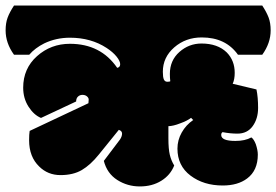

<svg xmlns="http://www.w3.org/2000/svg" viewBox="-74 -670 998 694"><path d="M655.3 -534.7Q741.7 -534.7 786.1 -472.2H874Q904.3 -514.2 904.3 -560.1Q904.3 -586.9 897 -606.4Q889.6 -626 874 -649.9H-23.4Q-39.1 -626 -46.4 -606.4Q-53.7 -586.9 -53.7 -560.1Q-53.7 -514.2 -23.4 -472.2H31.7Q52.7 -496.6 85.9 -513.2Q128.9 -533.7 178.7 -533.7Q254.9 -533.7 311.5 -496.6Q334 -481.9 347.2 -465.6Q360.4 -449.2 360.4 -438Q360.4 -426.8 349.6 -424.8Q290 -511.7 178.7 -511.7Q109.9 -511.7 59.8 -467Q9.8 -422.4 9.8 -353Q9.8 -314.5 29.1 -284.4Q48.3 -254.4 74.2 -243.7L201.2 -303.2Q201.2 -314.5 207.8 -320.8Q214.4 -327.1 224.1 -327.1Q233.9 -327.1 240.2 -321.8Q246.6 -316.4 246.6 -310.1Q246.6 -303.7 245.6 -296.9L33.2 -196.8Q31.2 -184.6 31.2 -163.1Q31.2 -103 67.9 -67.9Q99.1 -37.1 144.8 -37.1Q190.4 -37.1 221.7 -55.4Q252.9 -73.7 283.2 -111.3L355.5 -200.7Q367.2 -196.8 367.2 -187Q367.2 -177.2 359.9 -166Q353.5 -156.7 301.3 -88.4Q313 -43 349.9 -19.5Q386.7 3.9 431.4 3.9Q476.1 3.9 509 -16.6Q542 -37.1 555.7 -71.8Q544.9 -89.4 539.8 -110.4Q534.7 -131.3 534.7 -169.9V-213.9Q552.7 -214.4 577.1 -224.1Q602.1 -232.9 616.7 -244.1Q621.1 -238.8 624.5 -236.3Q598.1 -218.3 582.8 -190.9Q567.4 -163.6 567.4 -132.8Q567.4 -70.8 614.7 -35.2Q662.1 0.5 731 0.5Q785.6 0.5 819.3 -24.9Q857.9 -53.7 857.9 -111.3Q857.9 -127 850.6 -148.9Q843.3 -167.5 834.5 -173.3Q812 -160.6 776.9 -160.6Q725.6 -160.6 725.6 -182.1Q725.6 -189.5 730.5 -192.4Q758.3 -187 784.2 -187Q819.8 -187 839.4 -214.1Q858.9 -241.2 858.9 -279.8Q858.9 -318.4 853 -346.7L767.1 -367.2Q774.4 -383.3 774.4 -406.7Q774.4 -451.2 745.6 -480.5Q712.4 -512.7 654.3 -512.7Q608.9 -512.7 574.5 -482.2Q540 -451.7 540 -402.8Q540 -388.2 541.5 -376.5Q539.6 -374.5 530.8 -374.5Q522 -374.5 518.3 -382.8Q514.6 -391.1 514.6 -410.6Q514.6 -462.9 555.9 -498.8Q597.2 -534.7 655.3 -534.7Z"/></svg>

Font: Friends & Family
Style: Regular
Weight: 400
Designer: Sarang Kulkarni, Maithili Shingre, Noopur Datye
Foundry: Ek Type
Version: Version 1.000;hotconv 1.0.117;makeotfexe 2.5.65602